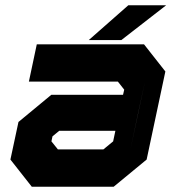

<svg xmlns="http://www.w3.org/2000/svg" viewBox="-20 -708 666 728"><path d="M100.5 0 19.5 -103 50 -245.5 174.5 -348.5H446.5L451 -368L427 -398.5H89.5L119.5 -540H526L607 -437L536 -103L411 0ZM152 -69 101 -132 121 -225 185 -278H503.5L473.5 -137L390.5 -69ZM152 -69H390.5L473.5 -137L530.5 -403L479 -467H166.5H479L530.5 -403L503.5 -278H185L121 -225L101 -132ZM199.5 -141.5H372L409 -172L417.5 -212H204.5L179 -191L175 -172ZM316.5 -556 466.5 -688H610L440 -556ZM418.5 -590H418L491.5 -653H492Z"/></svg>

Font: Tourney Black
Style: Italic
Weight: 900
Italic angle: -12°
Version: Version 1.015